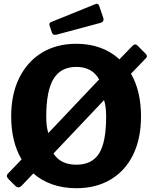

<svg xmlns="http://www.w3.org/2000/svg" viewBox="-20 -983 804 1013"><path d="M750 -698Q761 -686 749 -675L671 -594Q697 -550 710.5 -493Q724 -436 724 -369Q724 -252 682.5 -167Q641 -82 564 -36Q487 10 383 10Q314 10 256.5 -10Q199 -30 156 -68L95 -4Q86 5 77.5 5.5Q69 6 59 -4L26 -37Q9 -54 22 -67L94 -142Q67 -187 53 -244Q39 -301 39 -368Q39 -487 82 -573Q125 -659 202 -705.5Q279 -752 383 -752Q452 -752 509.5 -731Q567 -710 610 -670L678 -740Q693 -755 704 -744L750 -698ZM224 -367Q224 -342 226.5 -320.5Q229 -299 235 -281L503 -564Q466 -630 383 -630Q301 -630 262.5 -567Q224 -504 224 -367ZM540 -367Q540 -393 537.5 -414.5Q535 -436 529 -455L262 -173Q300 -114 383 -114Q465 -114 502.5 -173Q540 -232 540 -367ZM503 -953 525 -888Q531 -868 509 -862L278 -800Q267 -798 262 -800.5Q257 -803 254 -811L242 -846Q237 -861 248 -866L485 -962Q497 -967 503 -953Z"/></svg>

Font: Libre Franklin
Style: Bold
Weight: 700
Designer: Pablo Impallari, Rodrigo Fuenzalida, Nhung Nguyen
Foundry: Impallari Type
Version: Version 3.000